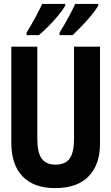

<svg xmlns="http://www.w3.org/2000/svg" viewBox="-20 -953 570 983"><path d="M262 10Q153 10 95.5 -50Q38 -110 38 -221V-714H171V-243Q171 -171 194 -140.5Q217 -110 264 -110Q314 -110 336.5 -141Q359 -172 359 -244V-714H492V-216Q492 -111 434 -50.5Q376 10 262 10ZM285 -786Q310 -826 332.5 -868Q355 -910 365 -933H483V-924Q472 -904 448.5 -875.5Q425 -847 398.5 -819.5Q372 -792 352 -773H285ZM116 -786Q142 -828 163.5 -868.5Q185 -909 196 -933H314V-924Q302 -903 279.5 -875.5Q257 -848 230.5 -821Q204 -794 179 -773H116Z"/></svg>

Font: Noto Sans Mono Condensed
Style: Bold
Weight: 700
Width: 3
Designer: Monotype Design Team
Foundry: Monotype Imaging Inc.
Version: Version 2.014